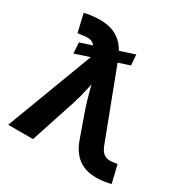

<svg xmlns="http://www.w3.org/2000/svg" viewBox="-170 -880 1003 1034"><g transform="rotate(30 332.0 -363.5)"><path d="M125.5 -507.8 121.1 -574.2 421.4 -672.9 426.3 -607.4ZM13.2 0 217.3 -540.5 209.5 -564.9Q202.6 -591.3 190.9 -604Q179.2 -616.7 160.9 -619.4Q142.6 -622.1 115.2 -616.7L89.8 -613.8L64 -725.1Q81.5 -730.5 108.4 -733.6Q135.3 -736.8 162.1 -736.8Q208 -736.8 243.7 -722.4Q279.3 -708 306.2 -677.5Q333 -647 351.1 -597.2L515.6 -165Q525.4 -138.7 538.3 -125Q551.3 -111.3 568.4 -107.9Q585.4 -104.5 606.9 -108.4L628.9 -111.3L655.3 -2.4Q639.2 2.4 614.5 6.1Q589.8 9.8 564 9.8Q520.5 9.8 486.1 -4.6Q451.7 -19 426 -49.8Q400.4 -80.6 383.8 -130.4L332 -276.9Q314.5 -329.1 301.3 -380.4Q288.1 -431.6 274.9 -488.3H310.1Q296.9 -432.6 285.9 -380.6Q274.9 -328.6 258.3 -276.9L167.5 0Z"/></g></svg>

Font: Inter 18pt
Style: Bold
Weight: 700
Designer: Rasmus Andersson
Foundry: rsms
Version: Version 4.001;git-66647c0bb